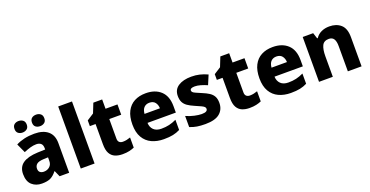

<svg xmlns="http://www.w3.org/2000/svg" viewBox="-31 -1479 4255 2209"><g transform="rotate(-20 2096.5 -375.0)"><path d="M318 -560Q425 -560 484 -510Q543 -460 543 -364V0H426L393 -74H389Q354 -29 315 -9.5Q276 10 208 10Q135 10 87 -33Q39 -76 39 -166Q39 -253 100.5 -295.5Q162 -338 281 -343L375 -346V-362Q375 -402 354.5 -420Q334 -438 298 -438Q262 -438 223 -426.5Q184 -415 144 -398L93 -510Q138 -534 195 -547Q252 -560 318 -560ZM324 -248Q261 -246 236 -225.5Q211 -205 211 -170Q211 -139 229 -125Q247 -111 275 -111Q317 -111 346 -136.5Q375 -162 375 -206V-250ZM124 -688Q124 -725 145.5 -742Q167 -759 198 -759Q229 -759 251.5 -742Q274 -725 274 -688Q274 -652 251.5 -635Q229 -618 198 -618Q167 -618 145.5 -635Q124 -652 124 -688ZM338 -688Q338 -725 359.5 -742Q381 -759 414 -759Q444 -759 466.5 -742Q489 -725 489 -688Q489 -652 466.5 -635Q444 -618 414 -618Q381 -618 359.5 -635Q338 -652 338 -688Z M854 0H685V-760H854Z M1247 -124Q1272 -124 1294.5 -129Q1317 -134 1340 -142V-18Q1313 -6 1278 2Q1243 10 1195 10Q1144 10 1104.5 -6.5Q1065 -23 1042.5 -63Q1020 -103 1020 -176V-423H950V-493L1034 -547L1080 -663H1188V-549H1334V-423H1188V-182Q1188 -153 1204 -138.5Q1220 -124 1247 -124Z M1681 -559Q1797 -559 1865 -495.5Q1933 -432 1933 -309V-231H1586Q1588 -177 1621 -145Q1654 -113 1715 -113Q1767 -113 1810.5 -123Q1854 -133 1900 -155V-30Q1859 -9 1813.5 0.5Q1768 10 1701 10Q1618 10 1553.5 -20Q1489 -50 1452.5 -112.5Q1416 -175 1416 -271Q1416 -368 1449 -432Q1482 -496 1541.5 -527.5Q1601 -559 1681 -559ZM1684 -442Q1645 -442 1619.5 -417.5Q1594 -393 1589 -340H1778Q1777 -383 1754 -412.5Q1731 -442 1684 -442Z M2442 -166Q2442 -85 2385.5 -37.5Q2329 10 2209 10Q2151 10 2107.5 3Q2064 -4 2020 -22V-158Q2068 -136 2120 -124.5Q2172 -113 2208 -113Q2246 -113 2263 -123Q2280 -133 2280 -151Q2280 -164 2271.5 -174Q2263 -184 2237.5 -196.5Q2212 -209 2162 -230Q2113 -251 2081.5 -273Q2050 -295 2034.5 -325.5Q2019 -356 2019 -402Q2019 -480 2079.5 -519.5Q2140 -559 2240 -559Q2293 -559 2340 -548Q2387 -537 2437 -514L2389 -400Q2348 -418 2309.5 -429Q2271 -440 2240 -440Q2182 -440 2182 -410Q2182 -399 2190.5 -389.5Q2199 -380 2223.5 -369Q2248 -358 2295 -338Q2342 -319 2375 -297.5Q2408 -276 2425 -245Q2442 -214 2442 -166Z M2802 -124Q2827 -124 2849.5 -129Q2872 -134 2895 -142V-18Q2868 -6 2833 2Q2798 10 2750 10Q2699 10 2659.5 -6.5Q2620 -23 2597.5 -63Q2575 -103 2575 -176V-423H2505V-493L2589 -547L2635 -663H2743V-549H2889V-423H2743V-182Q2743 -153 2759 -138.5Q2775 -124 2802 -124Z M3236 -559Q3352 -559 3420 -495.5Q3488 -432 3488 -309V-231H3141Q3143 -177 3176 -145Q3209 -113 3270 -113Q3322 -113 3365.5 -123Q3409 -133 3455 -155V-30Q3414 -9 3368.5 0.5Q3323 10 3256 10Q3173 10 3108.5 -20Q3044 -50 3007.5 -112.5Q2971 -175 2971 -271Q2971 -368 3004 -432Q3037 -496 3096.5 -527.5Q3156 -559 3236 -559ZM3239 -442Q3200 -442 3174.5 -417.5Q3149 -393 3144 -340H3333Q3332 -383 3309 -412.5Q3286 -442 3239 -442Z M3929 -559Q4016 -559 4069.5 -511.5Q4123 -464 4123 -358V0H3955V-311Q3955 -368 3936 -397Q3917 -426 3876 -426Q3815 -426 3793 -380.5Q3771 -335 3771 -250V0H3602V-549H3730L3753 -478H3761Q3787 -518 3831 -538.5Q3875 -559 3929 -559Z"/></g></svg>

Font: Noto Sans Gujarati ExtraBold
Style: Regular
Weight: 800
Designer: Jelle Bosma - Monotype Design Team, Universal Thirst
Foundry: Monotype Imaging Inc.
Version: Version 2.106; ttfautohint (v1.8.4.7-5d5b)